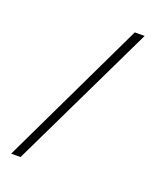

<svg xmlns="http://www.w3.org/2000/svg" viewBox="-164 -897 952 1127"><g transform="rotate(20 312.5 -333.5)"><path d="M542 -792 100.6 125H42L480.5 -792Z"/></g></svg>

Font: okolaks
Style: Bold
Weight: 600
Width: 8
Version: Version 000.6.0